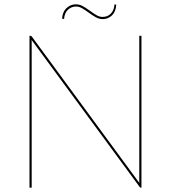

<svg xmlns="http://www.w3.org/2000/svg" viewBox="-20 -865 788 885"><path d="M120 -700Q124.5 -700 127 -696L622.5 -21.5Q622 -24 622 -26.8Q622 -29.5 622 -32V-700H632V0H629Q626 0 623.5 -3.5L125.5 -681Q125.5 -678 125.8 -674.8Q126 -671.5 126 -669V0H116V-700ZM452.5 -787Q477.5 -787 492 -803.5Q506.5 -820 507.5 -844H515.5Q515.5 -830.5 511.2 -818.2Q507 -806 499 -797Q491 -788 479.2 -782.5Q467.5 -777 452.5 -777Q436.5 -777 420.8 -786Q405 -795 390 -806Q375 -817 360 -826Q345 -835 330.5 -835Q318.5 -835 308.5 -830.5Q298.5 -826 291.2 -818.2Q284 -810.5 280 -800Q276 -789.5 275.5 -778H266.5Q266.5 -791.5 271 -803.8Q275.5 -816 283.8 -825Q292 -834 304 -839.5Q316 -845 330.5 -845Q347 -845 362.8 -836Q378.5 -827 393.5 -816Q408.5 -805 423.2 -796Q438 -787 452.5 -787Z"/></svg>

Font: Lato Hairline
Style: Regular
Weight: 100
Designer: Lukasz Dziedzic
Foundry: tyPoland Lukasz Dziedzic
Version: Version 2.007; 2014-02-27